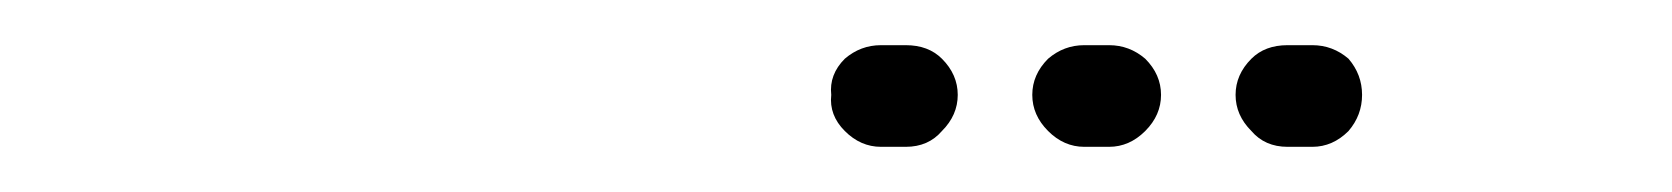

<svg xmlns="http://www.w3.org/2000/svg" viewBox="-20 -583 740 85"><path d="M354 -525Q347 -532 348 -541Q347 -550 354 -557Q361 -563 370 -563H381Q391 -563 397 -557Q404 -550 404 -541Q404 -532 397 -525Q391 -518 381 -518H370Q361 -518 354 -525ZM487 -525Q494 -532 494 -541Q494 -550 487 -557Q480 -563 471 -563H460Q451 -563 444 -557Q437 -550 437 -541Q437 -532 444 -525Q451 -518 460 -518H471Q480 -518 487 -525ZM577 -525Q583 -532 583 -541Q583 -550 577 -557Q570 -563 561 -563H550Q540 -563 534 -557Q527 -550 527 -541Q527 -532 534 -525Q540 -518 550 -518H561Q570 -518 577 -525Z"/></svg>

Font: FRB American Cursive Dotted Extrabold
Style: Bold Italic
Weight: 800
Italic angle: -25°
Version: Version 2.0;Modular Font Editor K font №1